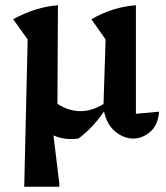

<svg xmlns="http://www.w3.org/2000/svg" viewBox="-20 -518 629 729"><path d="M72 191 85 -368 30 -445Q116 -492 200 -498L198 -124Q240 -96 286 -96Q329 -96 373 -123L381 -368L327 -445Q409 -492 496 -498V-86L584 -94Q580 -43 550.5 -17.5Q521 8 486 8Q450 8 418 -18Q386 -44 375 -95Q332 -32 278 8Q262 10 249 10Q213 10 183 -4L205 177V191Z"/></svg>

Font: Piazzolla SemiBold
Style: Regular
Weight: 600
Designer: Juan Pablo del Peral
Foundry: Huerta Tipografica
Version: Version 1.330